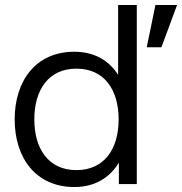

<svg xmlns="http://www.w3.org/2000/svg" viewBox="-20 -740 732 772"><path d="M530 0V-720H455V-439C418 -497 359 -532 279 -532C124 -532 39 -415 39 -260C39 -105 124 12 279 12C361 12 421 -25 458 -86V0ZM118 -260C118 -377 174 -464 287 -464C401 -464 457 -377 457 -260C457 -143 401 -56 287 -56C174 -56 118 -143 118 -260ZM570 -550H629L692 -720H605Z"/></svg>

Font: Aspekta 350
Style: Regular
Weight: 350
Designer: Ivo Dolenc
Version: Version 2.000